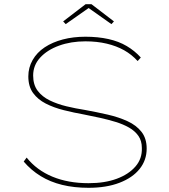

<svg xmlns="http://www.w3.org/2000/svg" viewBox="-20 -885 806 915"><path d="M402 10Q333 10 276 -4Q219 -18 173.5 -46Q128 -74 93 -115L107 -134Q155 -74 230 -43Q305 -12 402 -12Q479 -12 536 -33Q593 -54 625.5 -91.5Q658 -129 656 -180Q656 -214 639.5 -237.5Q623 -261 595 -277Q567 -293 531 -304Q495 -315 456.5 -323.5Q418 -332 382 -339Q332 -348 284 -360Q236 -372 198 -391.5Q160 -411 137.5 -442Q115 -473 115 -521Q115 -563 135.5 -599Q156 -635 193 -659.5Q230 -684 279.5 -697Q329 -710 387 -710Q447 -710 496.5 -699Q546 -688 584 -665.5Q622 -643 651 -611L636 -594Q608 -625 571.5 -645.5Q535 -666 488.5 -677Q442 -688 387 -688Q318 -688 261.5 -667.5Q205 -647 171.5 -610.5Q138 -574 138 -525Q138 -481 159.5 -452.5Q181 -424 217 -406.5Q253 -389 296.5 -378.5Q340 -368 385 -361Q440 -351 492.5 -339Q545 -327 587.5 -307.5Q630 -288 654.5 -256.5Q679 -225 679 -177Q679 -122 645.5 -80Q612 -38 549.5 -14Q487 10 402 10ZM293 -770 281 -783 388 -865H416L523 -783L511 -770L395 -852H410Z"/></svg>

Font: Lexend Mega Thin
Style: Regular
Weight: 250
Version: Version 1.007